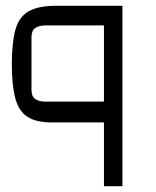

<svg xmlns="http://www.w3.org/2000/svg" viewBox="-20 -645 542 665"><path d="M340 0V-221H160Q105 -221 75 -240.5Q45 -260 33 -304.5Q21 -349 21 -422Q21 -498 33.5 -542.5Q46 -587 79.5 -606Q113 -625 175 -625H404V0ZM138 -293H340V-557H138Q115 -557 102 -548Q89 -539 89 -515V-335Q89 -311 102 -302Q115 -293 138 -293Z"/></svg>

Font: Changa Light
Style: Regular
Weight: 300
Designer: Eduardo Rodriguez Tunni
Foundry: Eduardo Rodriguez Tunni
Version: Version 3.002; ttfautohint (v1.8.2)